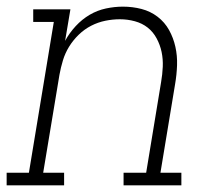

<svg xmlns="http://www.w3.org/2000/svg" viewBox="-35 -558 655 578"><path d="M-15 0V-38H52L127 -492H65V-530H177L161 -435Q174 -459 193 -479.5Q212 -500 235 -513.5Q258 -527 284 -532.5Q310 -538 335 -538Q364 -538 391 -531Q418 -524 439.5 -507.5Q461 -491 474 -467.5Q487 -444 493 -417Q499 -390 498 -361.5Q497 -333 492 -304L448 -38H511V0H337V-38H405L450 -311Q454 -334 455 -357Q456 -380 451.5 -401.5Q447 -423 436.5 -442.5Q426 -462 409.5 -475Q393 -488 371 -494Q349 -500 326 -500Q304 -500 282 -495.5Q260 -491 239.5 -480.5Q219 -470 202 -453.5Q185 -437 173 -417.5Q161 -398 154.5 -376.5Q148 -355 144 -333L95 -38H158V0Z"/></svg>

Font: Iosevka Slab XLtExObl
Style: Regular
Weight: 200
Width: 7
Italic angle: -9°
Monospace: yes
Designer: Belleve Invis
Foundry: Belleve Invis
Version: Version 11.1.1; ttfautohint (v1.8.3)